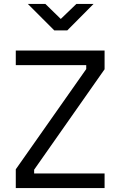

<svg xmlns="http://www.w3.org/2000/svg" viewBox="-20 -952 610 973"><path d="M60 -696H510V-601L153 -92V-73H510V1H60V-94L417 -602V-622H60ZM321 -798H255L121 -932H210L288 -856L367 -932H454Z"/></svg>

Font: TitilliumText22L 400 wt
Style: 400 wt
Weight: 400
Designer: Campivisivi
Foundry: Campivisivi
Version: 1.000